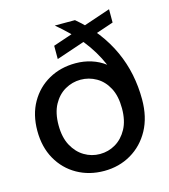

<svg xmlns="http://www.w3.org/2000/svg" viewBox="-108 -794 786 892"><g transform="rotate(-15 285.0 -348.0)"><path d="M284 12Q212 12 154.5 -20.5Q97 -53 64 -111.5Q31 -170 31 -248Q31 -326 64 -384Q97 -442 154 -474Q211 -506 283 -506Q323 -506 359 -494.5Q395 -483 424 -461Q409 -496 390 -527.5Q371 -559 347.5 -588.5Q324 -618 296 -645.5Q268 -673 236 -700H333Q388 -654 426.5 -603.5Q465 -553 490 -498Q515 -443 527 -384.5Q539 -326 539 -264Q539 -179 505.5 -117.5Q472 -56 414 -22Q356 12 284 12ZM285 -69Q326 -69 360.5 -89.5Q395 -110 416.5 -149.5Q438 -189 438 -248Q438 -307 417 -346.5Q396 -386 361 -406Q326 -426 286 -426Q246 -426 211 -406Q176 -386 154.5 -346.5Q133 -307 133 -248Q133 -189 154.5 -149.5Q176 -110 210.5 -89.5Q245 -69 285 -69ZM209 -546V-610L499 -708V-644Z"/></g></svg>

Font: DM Sans 36pt Medium
Style: Regular
Weight: 500
Designer: Colophon Foundry, Jonny Pinhorn
Foundry: Colophon Foundry
Version: Version 4.004;gftools[0.9.30]